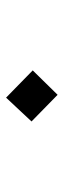

<svg xmlns="http://www.w3.org/2000/svg" viewBox="189 -554 208 626"><g transform="rotate(-90 293.0 -241.0)"><path d="M296.9 -157.2 376.5 -238.3 287.6 -325.2 210 -242.2Z"/></g></svg>

Font: Cascadia Mono Light
Style: Regular
Weight: 300
Monospace: yes
Designer: Aaron Bell
Foundry: Saja Typeworks
Version: Version 2404.023